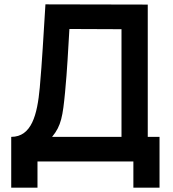

<svg xmlns="http://www.w3.org/2000/svg" viewBox="-20 -741 792 881"><path d="M31.5 -113V120H152V0H592V120H712V-113H658V-720L188.5 -721C179 -572 173.5 -462 162.5 -339C151 -214 125 -113 31.5 -113ZM219 -113C261.5 -164 268 -209.5 278.5 -317C289 -427 292 -503.5 298.5 -608L537.5 -607V-113Z"/></svg>

Font: Manrope
Style: Bold
Weight: 700
Designer: Mikhail Sharanda
Foundry: Mikhail Sharanda
Version: Version 4.505;FEAKit 1.0